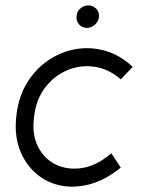

<svg xmlns="http://www.w3.org/2000/svg" viewBox="-20 -681 532 709"><path d="M426 -62Q368 -15 309 0Q250 15 198.5 3Q147 -9 108.5 -44.5Q70 -80 51 -134Q32 -188 41 -258Q49 -325 80.5 -376Q112 -427 158.5 -458.5Q205 -490 259.5 -499.5Q314 -509 368.5 -493.5Q423 -478 470 -434L426 -388Q381 -427 329 -434.5Q277 -442 229 -422Q181 -402 147 -358Q113 -314 106 -250Q97 -185 120.5 -139Q144 -93 188 -72.5Q232 -52 285.5 -61Q339 -70 391 -115ZM301 -578Q283 -578 271.5 -591.5Q260 -605 263 -623Q264 -639 277 -650Q290 -661 306 -661Q324 -661 336 -648Q348 -635 345 -616Q343 -601 330 -589.5Q317 -578 301 -578Z"/></svg>

Font: Kulim Park Light
Style: Italic
Weight: 300
Italic angle: -8°
Designer: Noponies / Dale Sattler
Foundry: Noponies
Version: Version 1.000; ttfautohint (v1.8.3)